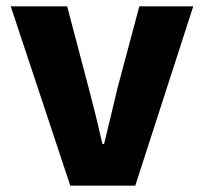

<svg xmlns="http://www.w3.org/2000/svg" viewBox="-20 -589 647 609"><path d="M14 -569H193L262 -307L284 -221L305 -132H310Q329 -209 352 -307L422 -569H593L409 0H203Z"/></svg>

Font: Merged Yaku Han JP Black
Style: Regular
Weight: 900
Designer: Ryoko NISHIZUKA 西塚涼子 (kana, bopomofo & ideographs); Paul D. Hunt (Latin, Greek & Cyrillic); Sandoll Communications 산돌커뮤니
Foundry: Adobe
Version: Version 2.004